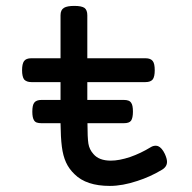

<svg xmlns="http://www.w3.org/2000/svg" viewBox="-20 -610 640 641"><path d="M271.5 -276.4H393.1Q402.3 -276.4 408.4 -274.2Q414.6 -272 418 -266.6Q423.8 -258.8 423.8 -237.3Q423.8 -216.3 417.5 -207Q414.1 -202.6 408.2 -200.7Q402.3 -198.7 393.1 -198.7H272Q272 -150.4 275.1 -130.6Q278.3 -110.8 292 -95.7Q310.5 -73.7 350.1 -73.7Q377.9 -73.7 414.6 -85.9Q449.7 -98.1 483.4 -118.7Q491.2 -123.5 499.5 -123.5Q503.4 -123.5 507.8 -122.1Q520.5 -116.7 530.3 -96.2Q537.6 -80.1 537.6 -69.8Q537.6 -52.7 519.5 -42.5Q481 -19.5 438.5 -5.9Q388.7 10.7 346.7 10.7Q268.1 10.7 229 -28.3Q210.4 -45.9 200.4 -67.9Q190.4 -89.8 186.5 -120.4Q182.6 -150.9 182.1 -198.7H118.7Q109.4 -198.7 103.3 -200.7Q97.2 -202.6 93.8 -208Q87.9 -216.8 87.9 -237.3Q87.9 -258.8 94.2 -267.1Q101.1 -276.4 118.7 -276.4H182.1V-335.9H84.5Q68.8 -335.9 60.5 -344.7Q53.7 -354.5 53.7 -375.5Q53.7 -396.5 60.1 -405.8Q66.9 -415.5 84.5 -415.5H182.1V-559.1Q182.1 -577.1 193.8 -584Q204.6 -590.3 228 -590.3Q252.4 -590.3 262.2 -583.5Q271.5 -576.2 271.5 -559.1V-415.5H465.8Q483.4 -415.5 490.2 -405.8Q496.6 -397.5 496.6 -375.5Q496.6 -354.5 490.2 -345.2Q482.9 -335.9 465.8 -335.9H271.5Z"/></svg>

Font: Courier Prime Medium
Style: Regular
Weight: 500
Designer: Alan Dague-Greene
Foundry: Quote-Unquote Apps
Version: Version 1.202